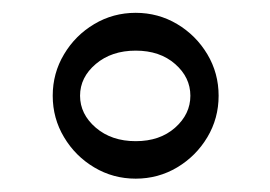

<svg xmlns="http://www.w3.org/2000/svg" viewBox="-20 -464 415 295"><path d="M61 -316.9Q61 -351.6 78.4 -380.6Q95.7 -409.7 124.8 -427Q153.8 -444.3 188.5 -444.3Q223.1 -444.3 252.2 -427Q281.2 -409.7 298.6 -380.6Q315.9 -351.6 315.9 -316.9Q315.9 -282.2 298.6 -253.2Q281.2 -224.1 252.2 -206.8Q223.1 -189.5 188.5 -189.5Q153.8 -189.5 124.8 -206.8Q95.7 -224.1 78.4 -253.2Q61 -282.2 61 -316.9ZM103 -316.9Q103 -288.6 127.2 -267.8Q151.4 -247.1 188.5 -247.1Q225.6 -247.1 249 -267.8Q272.5 -288.6 272.5 -316.9Q272.5 -345.2 249 -365.7Q225.6 -386.2 188.5 -386.2Q151.4 -386.2 127.2 -365.7Q103 -345.2 103 -316.9Z"/></svg>

Font: Pinar DS1 Regular
Style: Regular
Weight: 400
Designer: Amin Abedi
Version: Version 3.000